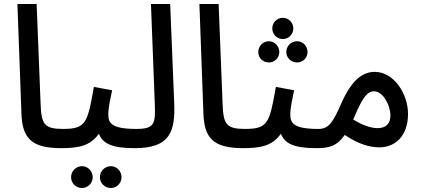

<svg xmlns="http://www.w3.org/2000/svg" viewBox="-20 -735 2107 959"><path d="M285 5C322 5 343 -17 343 -45C343 -71 328 -91 295 -91C201 -91 187 -115 183 -212L163 -715H67L87 -170C91 -48 133 5 285 5Z M285 5C372 5 431 -6 474 -67C493 -18 539 5 652 5C689 5 710 -17 710 -45C710 -71 695 -91 662 -91C533 -91 521 -122 521 -165C521 -198 533 -250 540 -284L449 -301C417 -121 410 -91 295 -91ZM534 204C563 204 587 180 587 150C587 120 563 95 534 95C503 95 479 120 479 150C479 180 503 204 534 204ZM390 204C419 204 443 180 443 150C443 120 419 95 390 95C359 95 335 120 335 150C335 180 359 204 390 204Z M652 5C831 5 856 -78 850 -224L830 -715H734L753 -221C757 -118 754 -91 661 -91Z M1194 5C1231 5 1252 -17 1252 -45C1252 -71 1237 -91 1204 -91C1110 -91 1096 -115 1092 -212L1072 -715H976L996 -170C1000 -48 1042 5 1194 5Z M1393 -540C1422 -540 1445 -564 1445 -593C1445 -622 1422 -646 1393 -646C1363 -646 1340 -622 1340 -593C1340 -564 1363 -540 1393 -540ZM1323 -423C1352 -423 1375 -446 1375 -475C1375 -504 1352 -529 1323 -529C1293 -529 1270 -504 1270 -475C1270 -446 1293 -423 1323 -423ZM1464 -423C1493 -423 1516 -446 1516 -475C1516 -505 1493 -529 1464 -529C1434 -529 1410 -505 1410 -475C1410 -446 1434 -423 1464 -423ZM1194 5C1281 5 1340 -6 1383 -67C1402 -18 1448 5 1561 5C1598 5 1619 -17 1619 -45C1619 -71 1604 -91 1571 -91C1442 -91 1430 -122 1430 -165C1430 -198 1442 -250 1449 -284L1358 -301C1326 -121 1319 -91 1204 -91Z M1561 5C1622 5 1662 -4 1702 -61C1771 -14 1829 1 1875 1C1954 1 2018 -56 2018 -166C2018 -267 1947 -376 1852 -376C1791 -376 1736 -336 1683 -215C1643 -123 1621 -91 1571 -91ZM1750 -151C1790 -246 1814 -279 1848 -279C1893 -279 1930 -210 1930 -158C1930 -119 1910 -95 1865 -95C1833 -95 1789 -110 1744 -138C1746 -142 1748 -147 1750 -151Z"/></svg>

Font: Noto Sans Arabic UI SmCn Md
Style: Regular
Weight: 500
Width: 4
Designer: Monotype Design Team, Nadine Chahine and Nizar Qandah
Foundry: Monotype Imaging Inc.
Version: Version 2.010